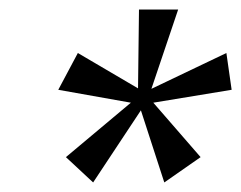

<svg xmlns="http://www.w3.org/2000/svg" viewBox="-20 -720 505 402"><path d="M118 -391 254 -505 102 -532 143 -609 269 -535 271 -700H353L297 -534L454 -609L465 -532L301 -505L400 -391L324 -338L275 -489L175 -338Z"/></svg>

Font: Fahkwang
Style: Italic
Weight: 400
Italic angle: -10°
Version: Version 1.000; ttfautohint (v1.6)